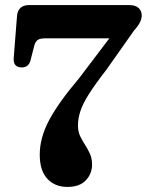

<svg xmlns="http://www.w3.org/2000/svg" viewBox="-20 -720 578 756"><path d="M342.5 -72Q342.5 -36 318 -10Q293.5 16 245.5 16Q196 16 166.2 -16.2Q136.5 -48.5 136.5 -111Q136.5 -177.5 173.5 -247Q210.5 -316.5 291.5 -412L410.5 -569H156.5Q136 -569 127 -561.5Q118 -554 114 -536.5L100.5 -483.5Q93.5 -454.5 65.5 -454.5Q31 -455 34 -492L47 -657Q48.5 -677 60.2 -688.5Q72 -700 94 -700H488.5Q513 -700 525.5 -688.8Q538 -677.5 538 -659.5Q538 -648 532.2 -634.5Q526.5 -621 507.5 -599.5L399 -445.5Q355.5 -389.5 331 -351Q306.5 -312.5 296.8 -283.2Q287 -254 287 -225.5Q287 -202.5 295.2 -184.8Q303.5 -167 314.5 -150.2Q325.5 -133.5 334 -114.8Q342.5 -96 342.5 -72Z"/></svg>

Font: Fraunces 9pt Soft SemiBold
Style: Regular
Weight: 600
Version: Version 1.000;[b76b70a41]